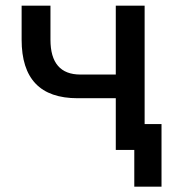

<svg xmlns="http://www.w3.org/2000/svg" viewBox="-20 -538 626 689"><path d="M461.9 131.8V-92.8H559.6V131.8ZM258.8 -185.5Q157.7 -185.5 107.7 -238Q57.6 -290.5 57.6 -395.5V-517.6H161.1V-395.5Q161.1 -333 188 -301.8Q214.8 -270.5 268.6 -270.5H423.8V-185.5ZM395.5 0V-517.6H499V0Z"/></svg>

Font: Cascadia Code
Style: Regular
Weight: 400
Monospace: yes
Designer: Aaron Bell
Foundry: Saja Typeworks
Version: Version 2106.017